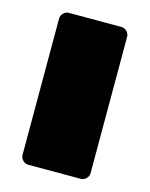

<svg xmlns="http://www.w3.org/2000/svg" viewBox="-86 -577 496 635"><g transform="rotate(15 161.5 -260.0)"><path d="M45 -27V-493Q45 -504 53 -512Q61 -520 72 -520H251Q262 -520 270 -512Q278 -504 278 -493V-27Q278 -16 270 -8Q262 0 251 0H72Q61 0 53 -8Q45 -16 45 -27Z"/></g></svg>

Font: Rubik
Style: Regular
Weight: 900
Designer: Hubert & Fischer
Foundry: Hubert & Fischer
Version: Version 1.100